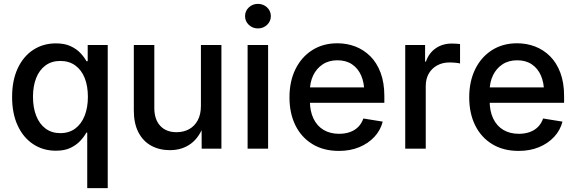

<svg xmlns="http://www.w3.org/2000/svg" viewBox="-20 -768 2975 992"><path d="M536.6 204.1H430.7V-83H426.3Q414.6 -61.5 394.5 -40Q374.5 -18.6 344 -3.9Q313.5 10.7 269 10.7Q202.6 10.7 151.4 -23.2Q100.1 -57.1 71.3 -119.4Q42.5 -181.6 42.5 -267.1Q42.5 -352.5 71.5 -414.8Q100.6 -477.1 151.9 -510.5Q203.1 -543.9 268.6 -543.9Q314 -543.9 344.7 -529.5Q375.5 -515.1 395.5 -493.9Q415.5 -472.7 426.8 -451.7H433.1V-535.6H536.6ZM291.5 -80.1Q336.9 -80.1 368.7 -103.8Q400.4 -127.4 417.2 -169.7Q434.1 -211.9 434.1 -267.6Q434.1 -323.7 417.5 -365.2Q400.9 -406.7 368.9 -429.9Q336.9 -453.1 291.5 -453.1Q246.6 -453.1 214.8 -429.7Q183.1 -406.2 166.7 -364.5Q150.4 -322.8 150.4 -267.6Q150.4 -212.4 167 -169.9Q183.6 -127.4 215.3 -103.8Q247.1 -80.1 291.5 -80.1Z M857.9 7.8Q803.2 7.8 761 -15.4Q718.8 -38.6 695.1 -84.5Q671.4 -130.4 671.4 -197.3V-535.6H777.3V-210.4Q777.3 -150.9 807.9 -117.9Q838.4 -85 892.1 -85Q928.2 -85 956.5 -100.3Q984.9 -115.7 1001.5 -146.2Q1018.1 -176.8 1018.1 -221.2V-535.6H1124V0H1022L1021.5 -131.8H1036.6Q1012.2 -59.6 966.6 -25.9Q920.9 7.8 857.9 7.8Z M1259.3 0V-535.6H1365.2V0ZM1312.5 -621.1Q1285.2 -621.1 1265.6 -639.6Q1246.1 -658.2 1246.1 -684.6Q1246.1 -711.4 1265.6 -729.7Q1285.2 -748 1312.5 -748Q1340.3 -748 1359.9 -729.7Q1379.4 -711.4 1379.4 -684.6Q1379.4 -658.2 1359.9 -639.6Q1340.3 -621.1 1312.5 -621.1Z M1731 11.7Q1651.9 11.7 1594.5 -23.2Q1537.1 -58.1 1506.3 -120.4Q1475.6 -182.6 1475.6 -265.1Q1475.6 -347.2 1506.3 -410.2Q1537.1 -473.1 1593 -508.8Q1648.9 -544.4 1722.7 -544.4Q1772.5 -544.4 1816.2 -527.6Q1859.9 -510.7 1893.6 -477.1Q1927.2 -443.4 1946.5 -392.1Q1965.8 -340.8 1965.8 -271.5V-236.8H1530.8V-316.4H1910.6L1862.3 -290.5Q1862.3 -340.3 1846.2 -377.4Q1830.1 -414.6 1799.1 -435.5Q1768.1 -456.5 1723.6 -456.5Q1678.7 -456.5 1647 -435.3Q1615.2 -414.1 1598.1 -378.4Q1581.1 -342.8 1581.1 -298.3V-247.6Q1581.1 -193.8 1599.6 -155.3Q1618.2 -116.7 1652.1 -96.7Q1686 -76.7 1731.9 -76.7Q1763.2 -76.7 1788.3 -85.7Q1813.5 -94.7 1831.1 -112.5Q1848.6 -130.4 1857.4 -155.8L1957.5 -139.6Q1945.8 -94.7 1914.3 -60.8Q1882.8 -26.9 1836.2 -7.6Q1789.6 11.7 1731 11.7Z M2073.7 0V-535.6H2176.3V-449.7H2180.7Q2195.3 -493.2 2230.7 -518.1Q2266.1 -543 2314.5 -543Q2325.2 -543 2337.4 -542.2Q2349.6 -541.5 2356.9 -540.5V-439.9Q2351.1 -441.9 2335 -443.6Q2318.8 -445.3 2301.3 -445.3Q2267.1 -445.3 2239.3 -430.4Q2211.4 -415.5 2195.6 -388.2Q2179.7 -360.8 2179.7 -322.8V0Z M2659.7 11.7Q2580.6 11.7 2523.2 -23.2Q2465.8 -58.1 2435.1 -120.4Q2404.3 -182.6 2404.3 -265.1Q2404.3 -347.2 2435.1 -410.2Q2465.8 -473.1 2521.7 -508.8Q2577.6 -544.4 2651.4 -544.4Q2701.2 -544.4 2744.9 -527.6Q2788.6 -510.7 2822.3 -477.1Q2856 -443.4 2875.2 -392.1Q2894.5 -340.8 2894.5 -271.5V-236.8H2459.5V-316.4H2839.4L2791 -290.5Q2791 -340.3 2774.9 -377.4Q2758.8 -414.6 2727.8 -435.5Q2696.8 -456.5 2652.3 -456.5Q2607.4 -456.5 2575.7 -435.3Q2543.9 -414.1 2526.9 -378.4Q2509.8 -342.8 2509.8 -298.3V-247.6Q2509.8 -193.8 2528.3 -155.3Q2546.9 -116.7 2580.8 -96.7Q2614.7 -76.7 2660.6 -76.7Q2691.9 -76.7 2717 -85.7Q2742.2 -94.7 2759.8 -112.5Q2777.3 -130.4 2786.1 -155.8L2886.2 -139.6Q2874.5 -94.7 2843 -60.8Q2811.5 -26.9 2764.9 -7.6Q2718.3 11.7 2659.7 11.7Z"/></svg>

Font: Inter 20pt Medium
Style: Regular
Weight: 500
Version: Version 4.001;git-66647c0bb